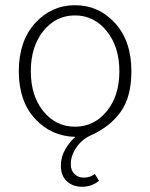

<svg xmlns="http://www.w3.org/2000/svg" viewBox="-20 -512 575 735"><path d="M294 203Q259 203 236 182Q213 161 213 122Q213 88 230.5 58.5Q248 29 269 12Q176 10 114 -57.5Q52 -125 52 -239Q52 -355 114.5 -423.5Q177 -492 267 -492Q358 -492 420.5 -423.5Q483 -355 483 -239Q483 -142 442.5 -84.5Q402 -27 326 7Q293 22 272 53Q251 84 251 116Q251 141 265.5 154.5Q280 168 300 168Q325 168 343 154L359 180Q332 203 294 203ZM98 -239Q98 -145 146 -86Q194 -27 267 -27Q340 -27 388.5 -86Q437 -145 437 -239Q437 -333 388.5 -393Q340 -453 267 -453Q194 -453 146 -393.5Q98 -334 98 -239Z"/></svg>

Font: Toshiba Sans Light
Style: Regular
Weight: 300
Designer: Paul D. Hunt
Foundry: Toshiba Corporation
Version: Version 2.020;PS 2.0;hotconv 1.0.86;makeotf.lib2.5.63406